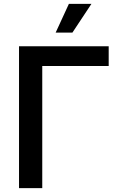

<svg xmlns="http://www.w3.org/2000/svg" viewBox="-20 -965 621 985"><path d="M537.6 -727.5V-626.5H196.8V0H77.6V-727.5ZM265.6 -797.9 333.5 -945.3H449.2L351.6 -797.9Z"/></svg>

Font: Inter
Style: 540
Weight: 540
Designer: Rasmus Andersson
Foundry: rsms
Version: Version 4.001;git-66647c0bb